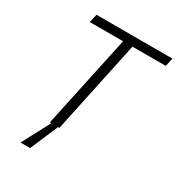

<svg xmlns="http://www.w3.org/2000/svg" viewBox="-204 -816 1046 1134"><g transform="rotate(30 319.0 -249.0)"><path d="M638 -688H120L107 -631H334L199 0H209L111 185L110 190H174L255 0H264L398 -631H625Z"/></g></svg>

Font: Saira UNSAM Light Italic
Style: Regular
Weight: 300
Italic angle: -12°
Designer: Hector Gatti with collaboration of the Omnibus-Type team
Foundry: Omnibus-Type
Version: Version 0.072;PS 000.072;hotconv 1.0.88;makeotf.lib2.5.64775